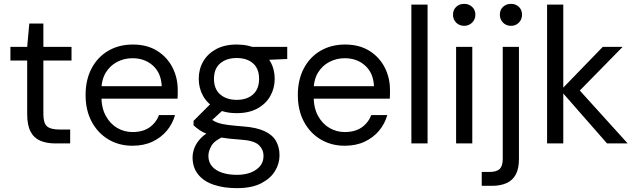

<svg xmlns="http://www.w3.org/2000/svg" viewBox="-20 -744 3293 996"><path d="M267 0Q222 0 189 -14Q156 -28 138.5 -61.5Q121 -95 121 -152V-430H34V-501H121L132 -622H205V-501H351V-430H205V-152Q205 -105 224 -88.5Q243 -72 291 -72H344V0Z M667 12Q597 12 542 -21Q487 -54 455.5 -113Q424 -172 424 -251Q424 -330 455 -389Q486 -448 541.5 -480.5Q597 -513 669 -513Q743 -513 795 -480.5Q847 -448 874.5 -394.5Q902 -341 902 -278Q902 -268 902 -257Q902 -246 901 -232H487V-297H819Q816 -365 773.5 -403.5Q731 -442 667 -442Q625 -442 588 -423Q551 -404 528.5 -367Q506 -330 506 -274V-246Q506 -184 529 -142.5Q552 -101 588.5 -80Q625 -59 667 -59Q720 -59 754.5 -82.5Q789 -106 805 -147H888Q875 -101 845 -65.5Q815 -30 770.5 -9Q726 12 667 12Z M1209 232Q1141 232 1089 214.5Q1037 197 1008 161Q979 125 979 72Q979 49 988.5 23.5Q998 -2 1021.5 -27Q1045 -52 1088 -72L1145 -38Q1093 -16 1077 12Q1061 40 1061 64Q1061 97 1080 119Q1099 141 1132.5 152Q1166 163 1209 163Q1251 163 1282 150.5Q1313 138 1330 116.5Q1347 95 1347 65Q1347 31 1321.5 7.5Q1296 -16 1224 -20Q1164 -24 1124.5 -31Q1085 -38 1059 -47.5Q1033 -57 1015.5 -69Q998 -81 984 -94V-117L1081 -214L1153 -188L1054 -97L1067 -132Q1078 -124 1088 -117.5Q1098 -111 1115 -105.5Q1132 -100 1162 -96Q1192 -92 1243 -88Q1310 -83 1351.5 -64Q1393 -45 1411.5 -13Q1430 19 1430 62Q1430 105 1406.5 143.5Q1383 182 1334.5 207Q1286 232 1209 232ZM1208 -157Q1145 -157 1101 -181Q1057 -205 1034 -245.5Q1011 -286 1011 -335Q1011 -385 1034 -425Q1057 -465 1101 -489Q1145 -513 1208 -513Q1271 -513 1315 -489Q1359 -465 1382 -425Q1405 -385 1405 -335Q1405 -286 1382 -245.5Q1359 -205 1315 -181Q1271 -157 1208 -157ZM1208 -226Q1261 -226 1292.5 -254Q1324 -282 1324 -335Q1324 -388 1292.5 -415.5Q1261 -443 1208 -443Q1155 -443 1122.5 -415.5Q1090 -388 1090 -335Q1090 -282 1122.5 -254Q1155 -226 1208 -226ZM1289 -430 1264 -501H1470V-438Z M1768 12Q1698 12 1643 -21Q1588 -54 1556.5 -113Q1525 -172 1525 -251Q1525 -330 1556 -389Q1587 -448 1642.5 -480.5Q1698 -513 1770 -513Q1844 -513 1896 -480.5Q1948 -448 1975.5 -394.5Q2003 -341 2003 -278Q2003 -268 2003 -257Q2003 -246 2002 -232H1588V-297H1920Q1917 -365 1874.5 -403.5Q1832 -442 1768 -442Q1726 -442 1689 -423Q1652 -404 1629.5 -367Q1607 -330 1607 -274V-246Q1607 -184 1630 -142.5Q1653 -101 1689.5 -80Q1726 -59 1768 -59Q1821 -59 1855.5 -82.5Q1890 -106 1906 -147H1989Q1976 -101 1946 -65.5Q1916 -30 1871.5 -9Q1827 12 1768 12Z M2114 0V-720H2198V0Z M2346 0V-501H2430V0ZM2388 -610Q2363 -610 2346.5 -626.5Q2330 -643 2330 -668Q2330 -693 2346.5 -708.5Q2363 -724 2388 -724Q2412 -724 2429 -708.5Q2446 -693 2446 -668Q2446 -643 2429 -626.5Q2412 -610 2388 -610Z M2479 220V148H2518Q2556 148 2572 132.5Q2588 117 2588 80V-501H2672V82Q2672 130 2656 160.5Q2640 191 2608.5 205.5Q2577 220 2531 220ZM2631 -610Q2606 -610 2589.5 -626.5Q2573 -643 2573 -668Q2573 -693 2589.5 -708.5Q2606 -724 2631 -724Q2655 -724 2671.5 -708.5Q2688 -693 2688 -668Q2688 -643 2671.5 -626.5Q2655 -610 2631 -610Z M3129 0 2888 -275 3107 -501H3210L2959 -245L2960 -305L3236 0ZM2818 0V-720H2902V0Z"/></svg>

Font: DM Sans 17pt
Style: Regular
Weight: 400
Version: Version 4.004;gftools[0.9.30]